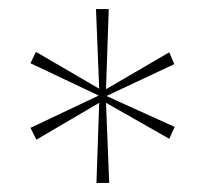

<svg xmlns="http://www.w3.org/2000/svg" viewBox="-20 -780 460 422"><path d="M192 -378H220L213 -554L352 -475L364 -501L214 -569L363 -639L352 -665L213 -584L219 -760H191L198 -585L59 -666L47 -641L197 -570L47 -499L60 -473L198 -554Z"/></svg>

Font: Noto Serif Display Thin
Style: Regular
Weight: 100
Designer: Monotype Design Team
Foundry: Monotype Imaging Inc.
Version: Version 2.009